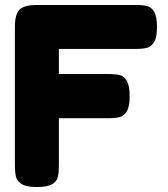

<svg xmlns="http://www.w3.org/2000/svg" viewBox="-20 -753 677 773"><path d="M612 -644Q612 -603 600.5 -584Q589 -565 572 -560.5Q555 -556 523 -556H217V-455H414Q446 -455 463 -450.5Q480 -446 491 -426.5Q502 -407 502 -365Q502 -324 490.5 -305Q479 -286 461.5 -281.5Q444 -277 413 -277H217V-88Q217 -57 212.5 -39.5Q208 -22 189 -11Q170 0 128 0Q87 0 68 -11.5Q49 -23 44.5 -40.5Q40 -58 40 -89V-645Q40 -696 59 -714.5Q78 -733 131 -733H525Q556 -733 573 -728.5Q590 -724 601 -705Q612 -686 612 -644Z"/></svg>

Font: Fredoka One
Style: Regular
Weight: 400
Designer: Milena B. Brandão, Ben Nathan
Version: Version 2.000; ttfautohint (v1.5.33-1714) -l 8 -r 50 -G 200 